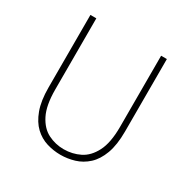

<svg xmlns="http://www.w3.org/2000/svg" viewBox="-166 -877 1025 1042"><g transform="rotate(30 347.0 -356.5)"><path d="M346 13Q302 13 259.5 0Q217 -13 183 -45Q149 -77 128.5 -132.5Q108 -188 108 -272V-726H145V-280Q145 -181 173.5 -124.5Q202 -68 248 -45Q294 -22 346 -22Q400 -22 446.5 -45Q493 -68 522 -124.5Q551 -181 551 -280V-726H587V-272Q587 -188 566.5 -132.5Q546 -77 511 -45Q476 -13 433 0Q390 13 346 13Z"/></g></svg>

Font: Noto Sans JP
Style: Regular
Weight: 100
Designer: Ryoko NISHIZUKA 西塚涼子 (kana, bopomofo & ideographs); Paul D. Hunt (Latin, Greek & Cyrillic); Sandoll Communications 산돌커뮤니
Foundry: Adobe
Version: Version 2.004;hotconv 1.0.118;makeotfexe 2.5.65603